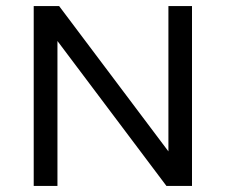

<svg xmlns="http://www.w3.org/2000/svg" viewBox="-20 -615 746 635"><path d="M91.5 0V-595H175.5L553 -93H537V-595H615V0H530.5L153 -502H170V0Z"/></svg>

Font: Encode Sans SC SemiExpanded
Style: Regular
Weight: 400
Width: 6
Designer: Multiple Designers
Foundry: Impallari Type
Version: Version 3.002